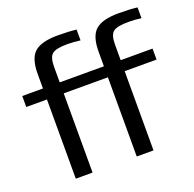

<svg xmlns="http://www.w3.org/2000/svg" viewBox="-125 -839 979 968"><g transform="rotate(-20 364.5 -355.0)"><path d="M709 -425H538V0H448V-425H211V0H121V-425H10V-484H121V-562Q121 -646 158 -678Q195 -710 281 -710Q340 -710 382 -705V-647Q347 -652 314 -652Q252 -652 231.5 -635.5Q211 -619 211 -568V-484H448V-562Q448 -646 485 -678Q522 -710 608 -710Q667 -710 709 -705V-647Q674 -652 641 -652Q579 -652 558.5 -635.5Q538 -619 538 -568V-484H709Z"/></g></svg>

Font: Play
Style: Regular
Weight: 400
Designer: Jonas Hecksher
Foundry: Jonas Hecksher, Playtypeª, e-types AS
Version: Version 1.002